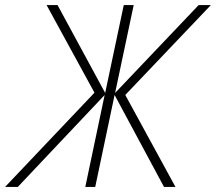

<svg xmlns="http://www.w3.org/2000/svg" viewBox="-55 -734 848 754"><path d="M-35 0 316 -370 128 -714H171L358 -369L431 -714H470L397 -369L725 -714H773L437 -361L634 0H589L395 -361L319 0H280L356 -361L15 0Z"/></svg>

Font: Noto Sans Disp ExtLt
Style: Italic
Weight: 200
Italic angle: -12°
Designer: Monotype Design Team
Foundry: Monotype Imaging Inc.
Version: Version 2.000;GOOG;noto-source:20170915:90ef993387c0